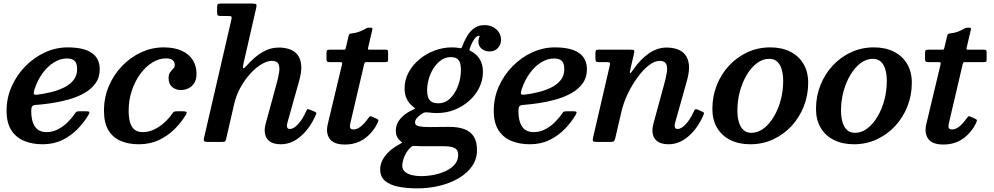

<svg xmlns="http://www.w3.org/2000/svg" viewBox="-20 -800 5604 1082"><path d="M17 -176Q17 -108 43.5 -66.5Q70 -25 116 -6Q162 13 220 13Q282.5 13 331.8 -11.2Q381 -35.5 417.8 -73.5Q454.5 -111.5 478.5 -152.5Q486 -165.5 483 -169.2Q480 -173 463 -173H430Q417 -173 412.2 -170.8Q407.5 -168.5 403 -161.5Q384.5 -134 360 -110Q335.5 -86 305.8 -70.8Q276 -55.5 242.5 -55.5Q197.5 -55.5 176.8 -86.8Q156 -118 156 -173.5Q156 -193 161 -200.2Q166 -207.5 180.5 -208.5Q222.5 -211.5 271 -218.8Q319.5 -226 367.5 -239.5Q415.5 -253 455 -275.2Q494.5 -297.5 518.2 -330.5Q542 -363.5 542 -409.5Q542 -471 496.8 -502Q451.5 -533 361 -533Q295.5 -533 233.8 -504.8Q172 -476.5 123.2 -427Q74.5 -377.5 45.8 -313Q17 -248.5 17 -176ZM190 -266.5Q173 -264.5 170.8 -271.5Q168.5 -278.5 174 -295.5Q191.5 -348.5 220.2 -387.8Q249 -427 284.8 -448.8Q320.5 -470.5 356.5 -470.5Q386 -470.5 400.2 -457.2Q414.5 -444 414.5 -409.5Q414.5 -373 393.8 -347.8Q373 -322.5 339.5 -306.2Q306 -290 266.8 -280.5Q227.5 -271 190 -266.5Z M1087.5 -384.5Q1087.5 -428.5 1066.2 -462Q1045 -495.5 1003.8 -514.2Q962.5 -533 902 -533Q837 -533 777 -505.8Q717 -478.5 669.2 -429.5Q621.5 -380.5 593.8 -315.8Q566 -251 566 -176Q566 -108 590.8 -66.5Q615.5 -25 659.8 -6Q704 13 762 13Q826 13 877 -11.5Q928 -36 966.2 -74.8Q1004.5 -113.5 1028.5 -155Q1035 -166 1029.8 -169.5Q1024.5 -173 1009.5 -173H977Q964.5 -173 960 -169.8Q955.5 -166.5 950.5 -159.5Q932 -132.5 905.8 -108.8Q879.5 -85 848.5 -70.2Q817.5 -55.5 784.5 -55.5Q754.5 -55.5 737.2 -70Q720 -84.5 712.5 -111.8Q705 -139 705 -176Q705 -236.5 723 -289.8Q741 -343 771 -383.8Q801 -424.5 838.5 -447.8Q876 -471 915 -471Q943.5 -471 954.2 -460.2Q965 -449.5 965 -432.5Q965 -422 956.2 -413.2Q947.5 -404.5 938.8 -392.5Q930 -380.5 930 -360.5Q930 -326.5 950.5 -309.5Q971 -292.5 999 -292.5Q1020.5 -292.5 1040.8 -301.8Q1061 -311 1074.2 -331Q1087.5 -351 1087.5 -384.5Z M1757 -146.5Q1762.5 -158 1762.8 -162.5Q1763 -167 1751 -172L1727.5 -181.5Q1713 -187.5 1710.5 -183.2Q1708 -179 1702 -166.5Q1683.5 -125.5 1658.8 -99.2Q1634 -73 1613.5 -73Q1597 -73 1597 -90.5Q1597 -99.5 1601 -113.5L1665 -341Q1681 -396.5 1677.5 -433.2Q1674 -470 1656.2 -491.8Q1638.5 -513.5 1611.2 -522.8Q1584 -532 1551.5 -532Q1502 -532 1457.2 -505.2Q1412.5 -478.5 1370 -430Q1353.5 -412 1350.5 -415.8Q1347.5 -419.5 1351.5 -439L1424 -756.5Q1427.5 -771.5 1423.5 -775.8Q1419.5 -780 1401.5 -780H1224.5Q1210.5 -780 1207 -776Q1203.5 -772 1203.5 -758V-731.5Q1203.5 -717.5 1207 -713.8Q1210.5 -710 1223.5 -710H1263Q1280.5 -710 1283.8 -706.8Q1287 -703.5 1284 -690L1130.5 -26Q1126.5 -10.5 1130 -5.2Q1133.5 0 1154.5 0H1228Q1245 0 1248.8 -3.5Q1252.5 -7 1255 -20L1300.5 -217.5Q1311.5 -264.5 1335.5 -307.5Q1359.5 -350.5 1390.2 -384.5Q1421 -418.5 1453.2 -437.8Q1485.5 -457 1512.5 -457Q1540.5 -457 1549 -440Q1557.5 -423 1553 -393.2Q1548.5 -363.5 1537.5 -324L1477 -102Q1474.5 -94 1473 -83.5Q1471.5 -73 1471.5 -66Q1471.5 -28.5 1494.5 -7.8Q1517.5 13 1562.5 13Q1622.5 13 1674 -31.5Q1725.5 -76 1757 -146.5Z M1837.5 -520Q1827.5 -520 1823.8 -516.8Q1820 -513.5 1820 -503V-466.5Q1820 -457 1823.5 -453.5Q1827 -450 1835.5 -450H1895Q1906 -450 1907.5 -446.8Q1909 -443.5 1907 -435L1826.5 -98Q1815.5 -47.5 1838.8 -16.5Q1862 14.5 1923.5 14.5Q1988.5 14.5 2035.8 -20Q2083 -54.5 2108 -108Q2113.5 -119.5 2112 -123.5Q2110.5 -127.5 2101 -131.5L2074.5 -143.5Q2066.5 -147 2061.8 -142Q2057 -137 2052 -129.5Q2032 -101.5 2011.8 -86Q1991.5 -70.5 1972.5 -70.5Q1957.5 -70.5 1954 -78.8Q1950.5 -87 1953 -99.5Q1955.5 -112 1958.5 -123.5L2032 -437.5Q2034 -445 2035.8 -447.5Q2037.5 -450 2047 -450H2150Q2162.5 -450 2164.8 -452.8Q2167 -455.5 2167 -468V-503.5Q2167 -515 2164 -517.5Q2161 -520 2150 -520H2065.5Q2054.5 -520 2053.8 -522.5Q2053 -525 2055 -533.5L2078 -631.5Q2080 -640 2077.2 -642Q2074.5 -644 2064 -644Q2056.5 -644 2052.8 -643.5Q2049 -643 2045.5 -641.2Q2042 -639.5 2035.5 -635.5Q2025 -629.5 2006.5 -622Q1988 -614.5 1963.5 -612Q1953 -610.5 1950 -608.8Q1947 -607 1944.5 -597.5L1929.5 -533.5Q1927.5 -525.5 1926.2 -522.8Q1925 -520 1914.5 -520Z M2122.5 155Q2122.5 195.5 2149.2 218.8Q2176 242 2223.5 251.8Q2271 261.5 2332 261.5Q2398.5 261.5 2458.8 246.5Q2519 231.5 2566.2 203.5Q2613.5 175.5 2640.8 135.8Q2668 96 2668 46Q2668 -3.5 2649 -32Q2630 -60.5 2595.2 -72.8Q2560.5 -85 2513 -85Q2502.5 -85 2486.8 -84.8Q2471 -84.5 2454 -84.5Q2437 -84.5 2422.2 -84.2Q2407.5 -84 2398 -84Q2362.5 -84 2340.8 -88.5Q2319 -93 2319 -109Q2319 -123.5 2330.2 -136.2Q2341.5 -149 2357 -158.5Q2368 -166 2376.5 -166.8Q2385 -167.5 2400.5 -165.5Q2410.5 -164 2421.8 -163.5Q2433 -163 2444.5 -163Q2494.5 -163 2540.5 -181Q2586.5 -199 2622.8 -230.8Q2659 -262.5 2680.2 -304.8Q2701.5 -347 2701.5 -395.5Q2701.5 -437 2683.8 -466.2Q2666 -495.5 2633.5 -512Q2627.5 -515 2626 -516.5Q2624.5 -518 2627 -525Q2638 -558 2652 -578.2Q2666 -598.5 2679 -598.5Q2684 -598.5 2683 -595Q2682 -591.5 2679 -584Q2676 -576.5 2676 -564.5Q2676 -540.5 2694.5 -525.2Q2713 -510 2738.5 -510Q2767.5 -510 2785.5 -529Q2803.5 -548 2803.5 -576Q2803.5 -598.5 2791.8 -617.2Q2780 -636 2759 -647.2Q2738 -658.5 2710 -658.5Q2676.5 -658.5 2652.8 -641.5Q2629 -624.5 2612.5 -596.8Q2596 -569 2584 -537Q2581.5 -530.5 2579.5 -529Q2577.5 -527.5 2570.5 -529Q2551 -533 2526.5 -533Q2477 -533 2429.2 -515.2Q2381.5 -497.5 2343.2 -465.5Q2305 -433.5 2282.5 -391.8Q2260 -350 2260 -301.5Q2260 -269.5 2271.2 -244.8Q2282.5 -220 2303.5 -202.5Q2319 -190.5 2319.5 -189.2Q2320 -188 2300.5 -178.5Q2261 -160 2235.8 -130.5Q2210.5 -101 2210.5 -63Q2210.5 -34 2227 -15Q2236.5 -4 2242 -0.8Q2247.5 2.5 2244.5 4.8Q2241.5 7 2226 16Q2199.5 30 2176 51Q2152.5 72 2137.5 98.5Q2122.5 125 2122.5 155ZM2290.5 34Q2299.5 24.5 2306.5 23.2Q2313.5 22 2331 23Q2341.5 23.5 2352.8 23.8Q2364 24 2375.5 24Q2386.5 24 2406.5 24Q2426.5 24 2446.2 24Q2466 24 2476.5 24Q2523.5 24 2542.8 34.5Q2562 45 2562 73.5Q2562 102 2544.5 124.2Q2527 146.5 2496.8 161.5Q2466.5 176.5 2429 184.5Q2391.5 192.5 2352 192.5Q2325.5 192.5 2301.5 186.8Q2277.5 181 2262.2 168.2Q2247 155.5 2247 134Q2247 114.5 2257.2 86.2Q2267.5 58 2290.5 34ZM2387 -290Q2387 -336 2404.5 -379.2Q2422 -422.5 2452.2 -450.2Q2482.5 -478 2520 -478Q2547.5 -478 2559.5 -466.5Q2571.5 -455 2574.5 -438.2Q2577.5 -421.5 2577.5 -406Q2577.5 -360 2561.5 -316.8Q2545.5 -273.5 2517 -245.8Q2488.5 -218 2451 -218Q2423.5 -218 2410 -228Q2396.5 -238 2391.8 -254.5Q2387 -271 2387 -290Z M2762.5 -176Q2762.5 -108 2789 -66.5Q2815.5 -25 2861.5 -6Q2907.5 13 2965.5 13Q3028 13 3077.2 -11.2Q3126.5 -35.5 3163.2 -73.5Q3200 -111.5 3224 -152.5Q3231.5 -165.5 3228.5 -169.2Q3225.5 -173 3208.5 -173H3175.5Q3162.5 -173 3157.8 -170.8Q3153 -168.5 3148.5 -161.5Q3130 -134 3105.5 -110Q3081 -86 3051.2 -70.8Q3021.5 -55.5 2988 -55.5Q2943 -55.5 2922.2 -86.8Q2901.5 -118 2901.5 -173.5Q2901.5 -193 2906.5 -200.2Q2911.5 -207.5 2926 -208.5Q2968 -211.5 3016.5 -218.8Q3065 -226 3113 -239.5Q3161 -253 3200.5 -275.2Q3240 -297.5 3263.8 -330.5Q3287.5 -363.5 3287.5 -409.5Q3287.5 -471 3242.2 -502Q3197 -533 3106.5 -533Q3041 -533 2979.2 -504.8Q2917.5 -476.5 2868.8 -427Q2820 -377.5 2791.2 -313Q2762.5 -248.5 2762.5 -176ZM2935.5 -266.5Q2918.5 -264.5 2916.2 -271.5Q2914 -278.5 2919.5 -295.5Q2937 -348.5 2965.8 -387.8Q2994.5 -427 3030.2 -448.8Q3066 -470.5 3102 -470.5Q3131.5 -470.5 3145.8 -457.2Q3160 -444 3160 -409.5Q3160 -373 3139.2 -347.8Q3118.5 -322.5 3085 -306.2Q3051.5 -290 3012.2 -280.5Q2973 -271 2935.5 -266.5Z M3354 -520Q3341.5 -520 3338.5 -516.2Q3335.5 -512.5 3335.5 -500V-472.5Q3335.5 -459 3338.2 -454.5Q3341 -450 3354.5 -450H3394Q3412 -450 3415.5 -447Q3419 -444 3416 -429.5L3322.5 -26.5Q3319 -9 3322.2 -4.5Q3325.5 0 3348 0H3420Q3436.5 0 3441 -6Q3445.5 -12 3448 -24.5L3481.5 -168.5Q3492.5 -218 3516.5 -268.8Q3540.5 -319.5 3571.5 -362.2Q3602.5 -405 3635.2 -431Q3668 -457 3697.5 -457Q3725.5 -457 3734 -440Q3742.5 -423 3738 -393.2Q3733.5 -363.5 3722.5 -324L3662 -102Q3659.5 -94 3658 -83.5Q3656.5 -73 3656.5 -66Q3656.5 -28.5 3679.5 -7.8Q3702.5 13 3747.5 13Q3808 13 3859.5 -31.8Q3911 -76.5 3942.5 -147.5Q3948 -159.5 3946.8 -163.8Q3945.5 -168 3935 -172L3911.5 -182.5Q3901.5 -186.5 3897.2 -183Q3893 -179.5 3888.5 -168.5Q3869 -126 3844 -99.5Q3819 -73 3798.5 -73Q3782 -73 3782 -90.5Q3782 -99.5 3786 -113.5L3850 -341Q3866 -396.5 3862.5 -433.2Q3859 -470 3841.2 -491.8Q3823.5 -513.5 3796.2 -522.8Q3769 -532 3736.5 -532Q3685 -532 3638.2 -500.2Q3591.5 -468.5 3551 -411Q3534 -386 3530.8 -387.8Q3527.5 -389.5 3533 -412L3553 -499Q3556.5 -513 3552.8 -516.5Q3549 -520 3532 -520Z M3994.5 -186Q3994.5 -125 4020.8 -80.2Q4047 -35.5 4095.2 -11.2Q4143.5 13 4208.5 13Q4277 13 4336.2 -14.2Q4395.5 -41.5 4440 -89.2Q4484.5 -137 4509.5 -200Q4534.5 -263 4534.5 -334Q4534.5 -395 4508 -439.8Q4481.5 -484.5 4433.5 -508.8Q4385.5 -533 4320.5 -533Q4252 -533 4192.8 -505.8Q4133.5 -478.5 4089 -430.8Q4044.5 -383 4019.5 -320.2Q3994.5 -257.5 3994.5 -186ZM4135.5 -177Q4135.5 -233 4149.5 -284.8Q4163.5 -336.5 4188.5 -378.2Q4213.5 -420 4245.8 -444.2Q4278 -468.5 4314.5 -468.5Q4343 -468.5 4360.5 -452Q4378 -435.5 4385.8 -407Q4393.5 -378.5 4393.5 -343Q4393.5 -287.5 4379.5 -235.5Q4365.5 -183.5 4340.5 -141.8Q4315.5 -100 4283.2 -75.8Q4251 -51.5 4214.5 -51.5Q4186 -51.5 4168.8 -68Q4151.5 -84.5 4143.5 -113Q4135.5 -141.5 4135.5 -177Z M4578.5 -186Q4578.5 -125 4604.8 -80.2Q4631 -35.5 4679.2 -11.2Q4727.5 13 4792.5 13Q4861 13 4920.2 -14.2Q4979.5 -41.5 5024 -89.2Q5068.5 -137 5093.5 -200Q5118.5 -263 5118.5 -334Q5118.5 -395 5092 -439.8Q5065.5 -484.5 5017.5 -508.8Q4969.5 -533 4904.5 -533Q4836 -533 4776.8 -505.8Q4717.5 -478.5 4673 -430.8Q4628.5 -383 4603.5 -320.2Q4578.5 -257.5 4578.5 -186ZM4719.5 -177Q4719.5 -233 4733.5 -284.8Q4747.5 -336.5 4772.5 -378.2Q4797.5 -420 4829.8 -444.2Q4862 -468.5 4898.5 -468.5Q4927 -468.5 4944.5 -452Q4962 -435.5 4969.8 -407Q4977.5 -378.5 4977.5 -343Q4977.5 -287.5 4963.5 -235.5Q4949.5 -183.5 4924.5 -141.8Q4899.5 -100 4867.2 -75.8Q4835 -51.5 4798.5 -51.5Q4770 -51.5 4752.8 -68Q4735.5 -84.5 4727.5 -113Q4719.5 -141.5 4719.5 -177Z M5210.5 -520Q5200.5 -520 5196.8 -516.8Q5193 -513.5 5193 -503V-466.5Q5193 -457 5196.5 -453.5Q5200 -450 5208.5 -450H5268Q5279 -450 5280.5 -446.8Q5282 -443.5 5280 -435L5199.5 -98Q5188.5 -47.5 5211.8 -16.5Q5235 14.5 5296.5 14.5Q5361.5 14.5 5408.8 -20Q5456 -54.5 5481 -108Q5486.5 -119.5 5485 -123.5Q5483.5 -127.5 5474 -131.5L5447.5 -143.5Q5439.5 -147 5434.8 -142Q5430 -137 5425 -129.5Q5405 -101.5 5384.8 -86Q5364.5 -70.5 5345.5 -70.5Q5330.5 -70.5 5327 -78.8Q5323.5 -87 5326 -99.5Q5328.5 -112 5331.5 -123.5L5405 -437.5Q5407 -445 5408.8 -447.5Q5410.5 -450 5420 -450H5523Q5535.5 -450 5537.8 -452.8Q5540 -455.5 5540 -468V-503.5Q5540 -515 5537 -517.5Q5534 -520 5523 -520H5438.5Q5427.5 -520 5426.8 -522.5Q5426 -525 5428 -533.5L5451 -631.5Q5453 -640 5450.2 -642Q5447.5 -644 5437 -644Q5429.5 -644 5425.8 -643.5Q5422 -643 5418.5 -641.2Q5415 -639.5 5408.5 -635.5Q5398 -629.5 5379.5 -622Q5361 -614.5 5336.5 -612Q5326 -610.5 5323 -608.8Q5320 -607 5317.5 -597.5L5302.5 -533.5Q5300.5 -525.5 5299.2 -522.8Q5298 -520 5287.5 -520Z"/></svg>

Font: Besley SemiBold
Style: Italic
Weight: 600
Italic angle: -13°
Designer: Owen Earl
Foundry: indestructible type*
Version: Version 2.001